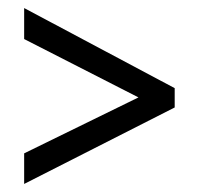

<svg xmlns="http://www.w3.org/2000/svg" viewBox="-20 -561 493 477"><path d="M40 -180V-104L414 -294V-342L40 -541V-464L324 -319Z"/></svg>

Font: Noto Sans Devanagari UI Condensed
Style: Regular
Weight: 400
Width: 3
Designer: Jelle Bosma - Monotype Design Team
Foundry: Monotype Imaging Inc.
Version: Version 2.004